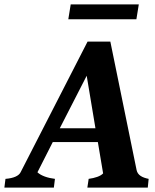

<svg xmlns="http://www.w3.org/2000/svg" viewBox="-75 -857 709 877"><path d="M237 -769H548L559 -837H248ZM-55 0H171L176 -40C143 -44 113 -54 96 -70L166 -208H372L396 -65C384 -52 359 -44 330 -40L324 0H600L604 -40C574 -46 554 -57 549 -80L429 -667H325L19 -70C11 -54 -12 -43 -50 -40ZM198 -271 321 -511 361 -271Z"/></svg>

Font: Caladea
Style: Bold Italic
Weight: 700
Italic angle: -9°
Designer: Carolina Giovagnoli and Andres Torresi
Foundry: Carolina Giovagnoli & Andres Torresi
Version: Version 1.001;hotconv 1.0.109;makeotfexe 2.5.65596